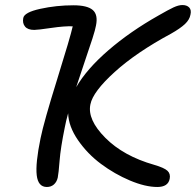

<svg xmlns="http://www.w3.org/2000/svg" viewBox="-20 -684 773 758"><path d="M165 54.2Q130.4 54.2 125 7.8Q119.6 -38.6 140.1 -138.2Q153.3 -203.1 205.8 -371.3Q258.3 -539.6 267.1 -580.1Q235.4 -581.5 182.1 -573.7Q128.9 -565.9 115.2 -565.9Q89.8 -565.9 78.9 -579.1Q67.9 -592.3 71.8 -612.8Q75.7 -635.3 139.2 -649.2Q202.6 -663.1 270 -663.1Q324.7 -663.1 346.2 -644.5Q367.7 -626 358.9 -583Q356.4 -567.9 345.2 -532.7Q334 -497.6 312.7 -435.5Q291.5 -373.5 280.8 -339.8Q322.3 -411.6 408 -485.6Q493.7 -559.6 606 -623Q645 -645.5 665 -654.8Q685.1 -664.1 700.2 -664.1Q717.8 -664.1 727.1 -654.3Q736.3 -644.5 731.9 -626Q728.5 -606.4 710.2 -589.1Q691.9 -571.8 654.8 -550.8Q518.6 -477.5 432.6 -399.7Q346.7 -321.8 336.9 -272Q324.2 -211.9 395.8 -139.9Q467.3 -67.9 588.9 -33.2Q628.9 -21.5 641.4 -9.5Q653.8 2.4 649.9 22Q643.6 54.2 601.1 54.2Q553.7 54.2 492.9 28.6Q432.1 2.9 378.7 -36.9Q325.2 -76.7 287.8 -130.9Q250.5 -185.1 249 -236.8Q240.2 -205.1 235.8 -181.2Q219.2 -100.1 215.3 -49.8Q211.4 0.5 208 17.1Q204.1 34.2 192.9 44.2Q181.6 54.2 165 54.2Z"/></svg>

Font: Shantell Sans Bouncy
Style: Italic
Weight: 400
Italic angle: -11.31°
Designer: Stephen Nixon, Anya Danilova, Shantell Martin
Foundry: Arrow Type
Version: Version 1.006;[9816181b4]